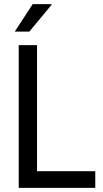

<svg xmlns="http://www.w3.org/2000/svg" viewBox="-20 -903 496 923"><path d="M121 -751 228 -880 227 -883H137L51 -751ZM70 0H438V-80H158V-686H70Z"/></svg>

Font: Archivo Narrow
Style: Regular
Weight: 400
Designer: Hector Gatti
Foundry: Omnibus-Type
Version: Version 1.003;PS 001.003;hotconv 1.0.70;makeotf.lib2.5.58329